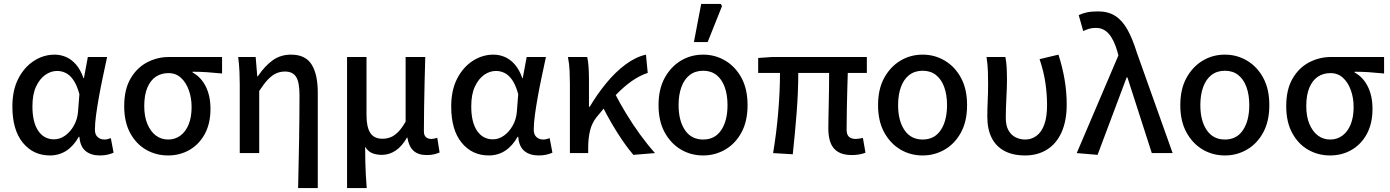

<svg xmlns="http://www.w3.org/2000/svg" viewBox="-20 -779 7075 977"><path d="M234 12Q149 12 96 -53Q43 -118 43 -237Q43 -321 73.5 -379.5Q104 -438 153 -469.5Q202 -501 258 -501Q288 -501 316 -489Q344 -477 367 -450.5Q390 -424 405 -381H407L427 -489H525Q515 -442 504 -390.5Q493 -339 484 -289Q475 -239 469 -195Q463 -151 463 -119Q463 -94 477 -81.5Q491 -69 511 -69Q519 -69 527.5 -71Q536 -73 544 -76L558 -2Q547 3 529.5 7.5Q512 12 488 12Q443 12 415.5 -10.5Q388 -33 384 -83H381Q327 12 234 12ZM255 -70Q285 -70 311.5 -89Q338 -108 356 -140Q374 -172 377 -210L384 -300Q371 -347 353 -372.5Q335 -398 314 -408Q293 -418 271 -418Q239 -418 210.5 -398Q182 -378 163.5 -338.5Q145 -299 145 -238Q145 -157 174.5 -113.5Q204 -70 255 -70Z M835 12Q774 12 723.5 -17Q673 -46 642.5 -102Q612 -158 612 -239Q612 -324 644.5 -379.5Q677 -435 729 -462Q781 -489 840 -489H1110V-405Q1069 -409 1034.5 -411.5Q1000 -414 960 -414V-410Q1003 -387 1027 -339Q1051 -291 1051 -225Q1051 -151 1022.5 -98Q994 -45 945 -16.5Q896 12 835 12ZM836 -69Q871 -69 898 -89Q925 -109 940 -146Q955 -183 955 -234Q955 -280 941 -319.5Q927 -359 901 -383Q875 -407 837 -407Q801 -407 773.5 -389Q746 -371 730 -333.5Q714 -296 714 -239Q714 -186 730 -148Q746 -110 773 -89.5Q800 -69 836 -69Z M1497 178Q1498 119 1499.5 56.5Q1501 -6 1502 -68Q1503 -130 1503.5 -187.5Q1504 -245 1504 -295Q1504 -360 1487 -387.5Q1470 -415 1430 -415Q1406 -415 1385 -405.5Q1364 -396 1343.5 -374.5Q1323 -353 1299 -316V0H1200V-350Q1200 -380 1198.5 -415Q1197 -450 1192 -489H1281L1289 -391H1292Q1328 -444 1368 -472.5Q1408 -501 1461 -501Q1534 -501 1565.5 -451Q1597 -401 1597 -308V178Z M1746 178V-489H1845V-193Q1845 -133 1864 -103Q1883 -73 1926 -73Q1947 -73 1966 -80Q1985 -87 2004.5 -106Q2024 -125 2044 -160V-489H2144Q2142 -425 2140.5 -358Q2139 -291 2138 -228Q2137 -165 2137 -111Q2137 -90 2147.5 -81Q2158 -72 2175 -72Q2182 -72 2189.5 -73.5Q2197 -75 2205 -78L2217 -3Q2205 2 2189.5 6Q2174 10 2151 10Q2108 10 2084 -12Q2060 -34 2053 -79H2051Q2026 -35 1993.5 -13Q1961 9 1924 9Q1897 9 1875.5 1Q1854 -7 1838 -32Q1838 13 1839 46.5Q1840 80 1841.5 110.5Q1843 141 1846 178Z M2467 12Q2382 12 2329 -53Q2276 -118 2276 -237Q2276 -321 2306.5 -379.5Q2337 -438 2386 -469.5Q2435 -501 2491 -501Q2521 -501 2549 -489Q2577 -477 2600 -450.5Q2623 -424 2638 -381H2640L2660 -489H2758Q2748 -442 2737 -390.5Q2726 -339 2717 -289Q2708 -239 2702 -195Q2696 -151 2696 -119Q2696 -94 2710 -81.5Q2724 -69 2744 -69Q2752 -69 2760.5 -71Q2769 -73 2777 -76L2791 -2Q2780 3 2762.5 7.5Q2745 12 2721 12Q2676 12 2648.5 -10.5Q2621 -33 2617 -83H2614Q2560 12 2467 12ZM2488 -70Q2518 -70 2544.5 -89Q2571 -108 2589 -140Q2607 -172 2610 -210L2617 -300Q2604 -347 2586 -372.5Q2568 -398 2547 -408Q2526 -418 2504 -418Q2472 -418 2443.5 -398Q2415 -378 2396.5 -338.5Q2378 -299 2378 -238Q2378 -157 2407.5 -113.5Q2437 -70 2488 -70Z M2880 0V-350Q2880 -380 2878.5 -417Q2877 -454 2870 -489H2968Q2973 -468 2975 -437Q2977 -406 2977 -373V-236H2981Q3019 -300 3065 -356Q3111 -412 3162.5 -450.5Q3214 -489 3267 -501L3276 -408Q3236 -395 3195.5 -367Q3155 -339 3111 -293Q3067 -247 3015 -182Q2992 -153 2982.5 -114.5Q2973 -76 2973 -26V0ZM3203 9Q3177 -21 3149.5 -61Q3122 -101 3095 -147Q3068 -193 3045 -239L3109 -303Q3134 -254 3167.5 -199Q3201 -144 3239 -92Q3277 -40 3313 0Z M3558 12Q3496 12 3445 -18Q3394 -48 3362.5 -105Q3331 -162 3331 -244Q3331 -326 3362.5 -383Q3394 -440 3445 -470.5Q3496 -501 3558 -501Q3619 -501 3670.5 -470.5Q3722 -440 3753 -383Q3784 -326 3784 -244Q3784 -162 3753 -105Q3722 -48 3670.5 -18Q3619 12 3558 12ZM3558 -69Q3618 -69 3650 -117Q3682 -165 3682 -244Q3682 -297 3667.5 -336.5Q3653 -376 3625.5 -397.5Q3598 -419 3558 -419Q3518 -419 3490 -397.5Q3462 -376 3447.5 -336.5Q3433 -297 3433 -244Q3433 -165 3465.5 -117Q3498 -69 3558 -69ZM3511 -565 3548 -759H3648L3654 -748L3581 -565Z M4314 10Q4271 10 4244.5 -6Q4218 -22 4206.5 -52Q4195 -82 4195 -125Q4195 -141 4195.5 -173Q4196 -205 4197 -245.5Q4198 -286 4198.5 -328.5Q4199 -371 4199 -408H4042Q4042 -310 4033.5 -202.5Q4025 -95 4014 6L3914 0Q3931 -102 3940 -208Q3949 -314 3949 -408H3838V-484L3909 -489H4391V-408H4294Q4293 -369 4291.5 -325Q4290 -281 4289.5 -239.5Q4289 -198 4288.5 -166Q4288 -134 4288 -119Q4288 -94 4300 -83Q4312 -72 4335 -72Q4342 -72 4351 -73.5Q4360 -75 4371 -77L4384 -2Q4372 3 4354 6.5Q4336 10 4314 10Z M4675 12Q4613 12 4562 -18Q4511 -48 4479.5 -105Q4448 -162 4448 -244Q4448 -326 4479.5 -383Q4511 -440 4562 -470.5Q4613 -501 4675 -501Q4736 -501 4787.5 -470.5Q4839 -440 4870 -383Q4901 -326 4901 -244Q4901 -162 4870 -105Q4839 -48 4787.5 -18Q4736 12 4675 12ZM4675 -69Q4735 -69 4767 -117Q4799 -165 4799 -244Q4799 -297 4784.5 -336.5Q4770 -376 4742.5 -397.5Q4715 -419 4675 -419Q4635 -419 4607 -397.5Q4579 -376 4564.5 -336.5Q4550 -297 4550 -244Q4550 -165 4582.5 -117Q4615 -69 4675 -69Z M5196 12Q5134 12 5091 -11Q5048 -34 5026 -78Q5004 -122 5004 -185Q5004 -227 5006 -268Q5008 -309 5008 -350Q5008 -380 5007 -415Q5006 -450 5000 -489H5096Q5101 -464 5102.5 -435Q5104 -406 5104 -373Q5104 -335 5101 -280Q5098 -225 5098 -179Q5098 -140 5111.5 -116Q5125 -92 5147.5 -80.5Q5170 -69 5197 -69Q5229 -69 5254.5 -88Q5280 -107 5294 -145.5Q5308 -184 5308 -244Q5308 -297 5300 -354.5Q5292 -412 5270 -478L5366 -501Q5386 -439 5397 -375.5Q5408 -312 5408 -247Q5408 -165 5382 -106.5Q5356 -48 5308 -18Q5260 12 5196 12Z M5565 9 5459 0 5671 -497 5666 -516Q5649 -576 5622.5 -606.5Q5596 -637 5557 -637Q5536 -637 5521.5 -632.5Q5507 -628 5492 -621L5469 -702Q5488 -711 5510.5 -716Q5533 -721 5568 -721Q5619 -721 5655 -698Q5691 -675 5717 -628.5Q5743 -582 5765 -511L5947 0H5841L5717 -385H5713Z M6213 12Q6151 12 6100 -18Q6049 -48 6017.5 -105Q5986 -162 5986 -244Q5986 -326 6017.5 -383Q6049 -440 6100 -470.5Q6151 -501 6213 -501Q6274 -501 6325.5 -470.5Q6377 -440 6408 -383Q6439 -326 6439 -244Q6439 -162 6408 -105Q6377 -48 6325.5 -18Q6274 12 6213 12ZM6213 -69Q6273 -69 6305 -117Q6337 -165 6337 -244Q6337 -297 6322.5 -336.5Q6308 -376 6280.5 -397.5Q6253 -419 6213 -419Q6173 -419 6145 -397.5Q6117 -376 6102.5 -336.5Q6088 -297 6088 -244Q6088 -165 6120.5 -117Q6153 -69 6213 -69Z M6748 12Q6687 12 6636.5 -17Q6586 -46 6555.5 -102Q6525 -158 6525 -239Q6525 -324 6557.5 -379.5Q6590 -435 6642 -462Q6694 -489 6753 -489H7023V-405Q6982 -409 6947.5 -411.5Q6913 -414 6873 -414V-410Q6916 -387 6940 -339Q6964 -291 6964 -225Q6964 -151 6935.5 -98Q6907 -45 6858 -16.5Q6809 12 6748 12ZM6749 -69Q6784 -69 6811 -89Q6838 -109 6853 -146Q6868 -183 6868 -234Q6868 -280 6854 -319.5Q6840 -359 6814 -383Q6788 -407 6750 -407Q6714 -407 6686.5 -389Q6659 -371 6643 -333.5Q6627 -296 6627 -239Q6627 -186 6643 -148Q6659 -110 6686 -89.5Q6713 -69 6749 -69Z"/></svg>

Font: Source Sans 3 Medium
Style: Regular
Weight: 500
Designer: Paul D. Hunt
Foundry: Adobe
Version: Version 3.052;hotconv 1.1.0;makeotfexe 2.6.0